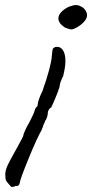

<svg xmlns="http://www.w3.org/2000/svg" viewBox="-20 -516 366 763"><path d="M212 -443Q212 -455 222.5 -467Q233 -479 253 -489Q272 -496 282 -496Q295 -496 312 -484Q326 -470 326 -456Q326 -434 292 -411Q273 -399 263 -399Q258 -399 239 -406Q212 -423 212 -443ZM11 211Q4 204 2.5 196.5Q1 189 1 174Q2 159 10 141.5Q18 124 29 105Q40 86 44 78L57 54Q73 26 73 21Q73 17 78 6.5Q83 -4 86 -11Q95 -26 106 -48.5Q117 -71 117 -75Q118 -77 119.5 -82Q121 -87 125 -91Q128 -91 129 -95.5Q130 -100 130 -102Q130 -107 135 -122Q140 -137 149 -155Q183 -252 186 -293Q188 -317 189.5 -321Q191 -325 199 -329Q218 -333 229 -318Q240 -303 240 -274Q240 -249 231 -214Q217 -186 217 -172Q212 -155 201 -128.5Q190 -102 183 -88Q179 -88 174.5 -81Q170 -74 170 -67Q170 -59 166.5 -49Q163 -39 159 -35Q159 -32 155 -24.5Q151 -17 151 -14Q151 -12 148.5 -7.5Q146 -3 146 0Q128 30 94 113Q60 196 59 209Q56 226 41 223Q36 227 25 227Z"/></svg>

Font: Caveat
Style: Regular
Weight: 400
Designer: Pablo Impallari
Foundry: Pablo Impallari
Version: Version 1.500; ttfautohint (v1.6)